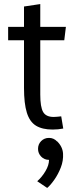

<svg xmlns="http://www.w3.org/2000/svg" viewBox="-20 -632 364 944"><path d="M281 -60 291 0Q266 5 239 5Q188 5 157 -14Q126 -33 112 -78Q98 -123 98 -200V-434H20V-500H98V-600L178 -612V-500H304L296 -434H178V-167Q178 -106 192 -81.5Q206 -57 244 -57Q253 -57 261.5 -58Q270 -59 281 -60ZM221 154Q198 154 182.5 138Q167 122 167 100Q167 77 182.5 61.5Q198 46 221 46Q244 46 260 63V62Q288 89 290 123.5Q292 158 279 191.5Q266 225 246.5 252.5Q227 280 212 292L163 259Q186 239 203.5 209.5Q221 180 221 154Z"/></svg>

Font: Epunda Sans
Style: Regular
Weight: 400
Designer: Simon Atzbach
Foundry: typofactur
Version: Version 2.204; ttfautohint (v1.8.4.7-5d5b)